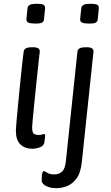

<svg xmlns="http://www.w3.org/2000/svg" viewBox="-20 -772 581 1004"><path d="M150 -525Q171 -525 179.5 -519.5Q188 -514 188 -503Q188 -503 185 -476.5Q182 -450 177.5 -407.5Q173 -365 168 -316.5Q163 -268 158.5 -223Q154 -178 151 -146Q148 -114 148 -107Q148 -76 159.5 -71Q171 -66 183 -66Q192 -66 199 -68.5Q206 -71 210 -71Q216 -71 216 -64Q216 -63 215.5 -53.5Q215 -44 212 -27Q208 -8 187 -1Q166 6 152 6Q110 6 86.5 -17Q63 -40 63 -89Q63 -99 66 -133Q69 -167 73.5 -214Q78 -261 83 -311.5Q88 -362 92.5 -405.5Q97 -449 100.5 -476Q104 -503 104 -503Q107 -525 146 -525ZM178 -752Q199 -752 207.5 -747Q216 -742 216 -730L210 -671Q210 -661 201.5 -655Q193 -649 172 -649H160Q140 -649 129 -653.5Q118 -658 118 -671L124 -730Q127 -752 166 -752ZM431 -525Q452 -525 460.5 -519.5Q469 -514 469 -503L408 74Q402 132 380 161.5Q358 191 329.5 201.5Q301 212 276 212Q253 212 235.5 206.5Q218 201 208 192Q198 183 198 171Q198 140 201.5 131.5Q205 123 209 123Q215 123 227 131.5Q239 140 265 140Q288 140 304.5 125.5Q321 111 325 66L385 -503Q388 -525 427 -525ZM459 -752Q480 -752 488.5 -747Q497 -742 497 -730L491 -671Q491 -661 482.5 -655Q474 -649 453 -649H441Q421 -649 410 -653.5Q399 -658 399 -671L405 -730Q408 -752 447 -752Z"/></svg>

Font: Asap VF Beta
Style: Italic
Weight: 400
Italic angle: -6°
Designer: Pablo Cosgaya
Foundry: Pablo Cosgaya
Version: Version 1.007